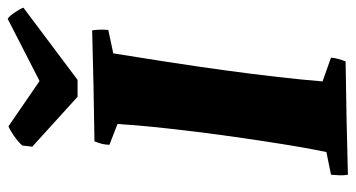

<svg xmlns="http://www.w3.org/2000/svg" viewBox="-233 -687 926 500"><g transform="rotate(-90 230.0 -437.0)"><path d="M25 6Q23 -5 23.5 -16Q24 -27 25 -38L84 -50Q93 -92 102 -147.5Q111 -203 120 -264.5Q129 -326 136.5 -386.5Q144 -447 149.5 -501Q155 -555 157 -594L103 -615Q103 -625 105.5 -635Q108 -645 112 -654Q184 -655 256.5 -656.5Q329 -658 401 -660Q404 -640 402 -618L341 -605Q330 -537 318.5 -462.5Q307 -388 297 -315Q287 -242 279.5 -176Q272 -110 268 -60L330 -38Q329 -28 326.5 -19Q324 -10 320 0Q244 1 170.5 2.5Q97 4 25 6ZM228 -698 98 -816 101 -842Q111 -853 126 -863.5Q141 -874 151 -878L269 -797L431 -880Q438 -876 448 -861Q458 -846 460 -839L272 -698Z"/></g></svg>

Font: Albura ExtraBold
Style: Italic
Weight: 758
Italic angle: -7°
Designer: Mercedes Jáuregui
Foundry: Omnibus-Type Team
Version: Version 1.000; ttfautohint (v1.8.3)